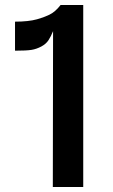

<svg xmlns="http://www.w3.org/2000/svg" viewBox="-20 -747 452 767"><path d="M191 0 192 -622.5Q183.5 -601.5 173.8 -586.5Q164 -571.5 145.5 -561.5Q126 -551 106 -547.8Q86 -544.5 40 -544.5V-660.5Q94 -660.5 128 -670Q152.5 -676.5 176.5 -687.8Q200.5 -699 222 -727H312.5V0Z"/></svg>

Font: Spline Sans Medium
Style: Regular
Weight: 500
Designer: Eben Sorkin, Mirko Velimirovic
Foundry: Sorkin Type
Version: Version 1.000; ttfautohint (v1.8.3)